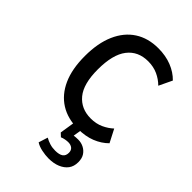

<svg xmlns="http://www.w3.org/2000/svg" viewBox="-212 -587 866 866"><g transform="rotate(45 221.5 -154.0)"><path d="M268 9Q203 9 156 -20.5Q109 -50 83.5 -106.5Q58 -163 58 -246Q58 -328 83.5 -386Q109 -444 156 -474.5Q203 -505 268 -505Q315 -505 353 -490Q391 -475 417 -448L387 -385Q366 -406 338.5 -418.5Q311 -431 277 -431Q213 -431 177.5 -385Q142 -339 142 -244Q142 -152 178 -108.5Q214 -65 276 -65Q310 -65 337 -77.5Q364 -90 383 -108L415 -46Q389 -20 352.5 -5.5Q316 9 268 9ZM269 197Q248 197 224.5 192Q201 187 186 177L200 133Q214 141 230 146Q246 151 265 151Q291 151 303.5 142Q316 133 316 114Q316 98 306 90Q296 82 280 82Q272 82 261 84Q250 86 241 90L225 75L240 -20H287L274 59L253 50Q261 46 275 44Q289 42 304 42Q323 42 339.5 50.5Q356 59 366 74.5Q376 90 376 114Q376 141 362.5 159Q349 177 325 187Q301 197 269 197Z"/></g></svg>

Font: Nunito Sans 7pt Condensed
Style: Regular
Weight: 400
Width: 3
Designer: Vernon Adams
Foundry: Vernon Adams
Version: Version 3.101;gftools[0.9.27]